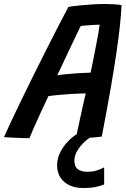

<svg xmlns="http://www.w3.org/2000/svg" viewBox="-62 -687 633 965"><path d="M461.5 154V240Q445.5 247 419.5 252.5Q393.5 258 354.5 258Q318 258 288.5 244.8Q259 231.5 242 205.8Q225 180 225 143.5Q225 113.5 237.5 85.8Q250 58 269.5 35Q289 12 311.2 -4.2Q333.5 -20.5 352.5 -27.5L402.5 -2Q383 7 362 26.8Q341 46.5 326.5 70.8Q312 95 312 119.5Q312 152 330.5 164.2Q349 176.5 375.5 176.5Q401.5 176.5 421 171Q440.5 165.5 461.5 154ZM86 7.5Q75.5 7.5 58.5 7Q41.5 6.5 22.5 5.8Q3.5 5 -13.8 4Q-31 3 -42 2Q-30 -25.5 -7.8 -72.8Q14.5 -120 43.2 -179.5Q72 -239 104.2 -304Q136.5 -369 168.8 -433Q201 -497 230.2 -553.8Q259.5 -610.5 282 -652.5Q308 -656.5 338.2 -659.5Q368.5 -662.5 400.2 -664.8Q432 -667 462.5 -667Q484.5 -667 506.5 -665.8Q528.5 -664.5 549 -661.5Q547 -617.5 540.8 -558Q534.5 -498.5 522.8 -418.8Q511 -339 493 -235.5Q475 -132 449.5 -0.5Q435.5 1.5 412.5 3.5Q389.5 5.5 364.5 6.5Q339.5 7.5 320 7.5Q322.5 -7 327.2 -29Q332 -51 337.5 -77Q343 -103 348.8 -129.2Q354.5 -155.5 359.8 -178.8Q365 -202 369 -217.5Q353 -217.5 331.2 -216.5Q309.5 -215.5 285.8 -214Q262 -212.5 240.8 -210.5Q219.5 -208.5 203.5 -206.8Q187.5 -205 181.5 -204Q162.5 -164.5 143.8 -124Q125 -83.5 110 -49.2Q95 -15 86 7.5ZM226 -308.5Q243 -311.5 273.5 -314.5Q304 -317.5 337 -319.5Q370 -321.5 393.5 -322Q396.5 -336 403 -368.5Q409.5 -401 417.2 -439.8Q425 -478.5 431 -512.2Q437 -546 438.5 -563Q428.5 -563 408.8 -561.8Q389 -560.5 370.2 -559Q351.5 -557.5 344 -556.5Q337 -543.5 324.5 -517.2Q312 -491 295.8 -456.8Q279.5 -422.5 261.5 -384.2Q243.5 -346 226 -308.5Z"/></svg>

Font: Grandstander Thin Medium
Style: Italic
Weight: 500
Italic angle: -15°
Version: Version 1.200